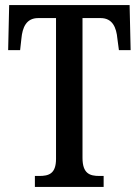

<svg xmlns="http://www.w3.org/2000/svg" viewBox="-20 -734 546 754"><path d="M117 0H387V-43H370C333 -43 304 -52 304 -114V-663H375C422 -663 437 -626 441 -582L447 -537H493L489 -714H16L12 -537H59L64 -582C68 -626 83 -663 130 -663H200V-110C200 -51 171 -43 134 -43H117Z"/></svg>

Font: Noto Serif Georgian ExtraCondensed Medium
Style: Regular
Weight: 500
Width: 2
Designer: Monotype Design Team, Akaki Razmadze
Foundry: Google LLC
Version: Version 2.003